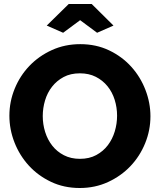

<svg xmlns="http://www.w3.org/2000/svg" viewBox="-20 -935 800 961"><path d="M214 -807 324 -915H439L548 -807L466 -771L381 -834L296 -771ZM379 6Q300 6 235 -25Q170 -56 124 -106.5Q78 -157 52.5 -222Q27 -287 27 -356Q27 -426 53.5 -491Q80 -556 127.5 -605.5Q175 -655 240 -684.5Q305 -714 382 -714Q461 -714 526 -683Q591 -652 637 -601Q683 -550 708 -485Q733 -420 733 -353Q733 -283 706.5 -218Q680 -153 633 -103.5Q586 -54 521 -24Q456 6 379 6ZM194 -354Q194 -313 206 -274.5Q218 -236 241.5 -206Q265 -176 300 -158Q335 -140 380 -140Q427 -140 462 -159Q497 -178 520 -208.5Q543 -239 554.5 -277.5Q566 -316 566 -356Q566 -397 554 -435.5Q542 -474 518 -503.5Q494 -533 459.5 -550.5Q425 -568 380 -568Q333 -568 298.5 -549.5Q264 -531 240.5 -501Q217 -471 205.5 -432.5Q194 -394 194 -354Z"/></svg>

Font: Boldmen
Style: Bold
Weight: 700
Designer: Matt McInerney, Pablo Impallari, Rodrigo Fuenzalida
Foundry: LIVING CONCEPT
Version: Version 1.000